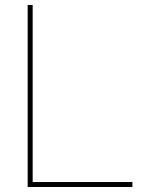

<svg xmlns="http://www.w3.org/2000/svg" viewBox="-20 -750 617 770"><path d="M111 -730V-20H511V0H91V-730Z"/></svg>

Font: M PLUS 1p Thin
Style: Regular
Weight: 250
Version: Version 1.062